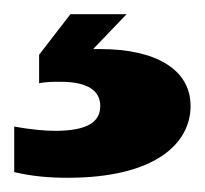

<svg xmlns="http://www.w3.org/2000/svg" viewBox="-20 -26 288 270"><path d="M75 224C198 224 248 176 248 123C248 71 198 43 121 43H111L158 -6H79L35 51V91C45 89 55 89 65 89C104 89 121 102 121 123C121 145 104 158 57 158C43 158 22 156 0 152V216C25 222 50 224 75 224Z"/></svg>

Font: Aspekta 950
Style: Regular
Weight: 950
Designer: Ivo Dolenc
Version: Version 2.000